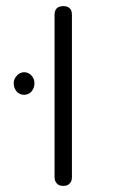

<svg xmlns="http://www.w3.org/2000/svg" viewBox="-20 -600 381 630"><path d="M187 10Q178 10 172 6.5Q166 3 162.5 -3.5Q159 -10 159 -19V-552Q159 -561 162.5 -567.5Q166 -574 172.5 -577Q179 -580 188 -580Q197 -580 203.5 -576.5Q210 -573 213 -567Q216 -561 216 -551V-18Q216 -9 212.5 -3Q209 3 203 6.5Q197 10 187 10ZM59 -289Q44 -289 34.5 -300Q25 -311 25 -327Q25 -341 35.5 -352Q46 -363 59 -363Q73 -363 83 -352.5Q93 -342 93 -327Q93 -311 83.5 -300Q74 -289 59 -289Z"/></svg>

Font: Fredoka SemiExpanded Light
Style: Regular
Weight: 300
Width: 6
Designer: Ben Nathan
Foundry: Milena B. Brandão, Ben Nathan
Version: Version 2.001